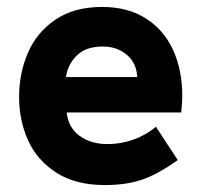

<svg xmlns="http://www.w3.org/2000/svg" viewBox="-20 -523 582 553"><path d="M35 -244Q35 -311 60 -370Q85 -429 139 -466Q193 -503 274 -503Q348 -503 400 -470Q452 -437 478.5 -379Q505 -321 505 -247Q505 -229 502 -199H172Q177 -155 209.5 -131.5Q242 -108 290 -108Q328 -108 364.5 -121Q401 -134 429 -158L492 -62Q436 -22 390.5 -6Q345 10 282 10Q198 10 142.5 -25.5Q87 -61 61 -118.5Q35 -176 35 -244ZM375 -301Q374 -340 346 -364.5Q318 -389 276 -389Q227 -389 201 -363Q175 -337 170 -301Z"/></svg>

Font: Hanken Grotesk ExtraBold
Style: Regular
Weight: 800
Designer: Alfredo Marco Pradil
Foundry: Hanken Design Co.
Version: Version 3.014